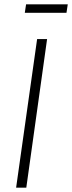

<svg xmlns="http://www.w3.org/2000/svg" viewBox="-20 -864 332 884"><path d="M286.1 -805.2H94.2L100.1 -844.2H292ZM196.8 -684.1 101.1 0H54.2L150.9 -684.1Z"/></svg>

Font: Fira Sans Compressed ExtraLight
Style: Italic
Weight: 250
Width: 3
Italic angle: -8°
Designer: Carrois Corporate & Edenspiekermann AG
Foundry: Carrois Corporate GbR & Edenspiekermann AG
Version: Version 4.203;PS 004.203;hotconv 1.0.88;makeotf.lib2.5.64775